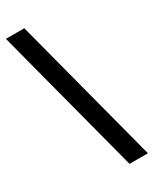

<svg xmlns="http://www.w3.org/2000/svg" viewBox="-203 -787 709 885"><g transform="rotate(-30 151.5 -344.0)"><path d="M303.3 47.8H205.5L0 -736.2H97.8Z"/></g></svg>

Font: Archivo SemiBold SemiExpanded
Style: Regular
Weight: 600
Width: 6
Version: Version 2.001